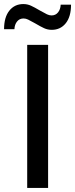

<svg xmlns="http://www.w3.org/2000/svg" viewBox="-52 -926 370 946"><path d="M82 0V-705H185V0ZM63 -906Q83 -906 100.5 -898Q118 -890 145 -874Q168 -861 179.5 -855.5Q191 -850 202 -850Q222 -850 234 -865Q246 -880 247 -903H298Q298 -844 272 -811.5Q246 -779 203 -779Q183 -779 165.5 -787Q148 -795 121 -811Q98 -824 86.5 -829.5Q75 -835 64 -835Q44 -835 32 -820Q20 -805 19 -782H-32Q-32 -841 -6 -873.5Q20 -906 63 -906Z"/></svg>

Font: wassup Sans
Style: Medium
Weight: 600
Version: Version 2.001